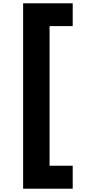

<svg xmlns="http://www.w3.org/2000/svg" viewBox="-20 -933 550 1162"><path d="M420 -913V-775H280V70H420V209H120V-913Z"/></svg>

Font: Poppins A&M
Style: Bold-A&M
Weight: 700
Designer: Ninad Kale (Devanagari), Jonny Pinhorn (Latin)
Foundry: Indian Type Foundry
Version: 4.004